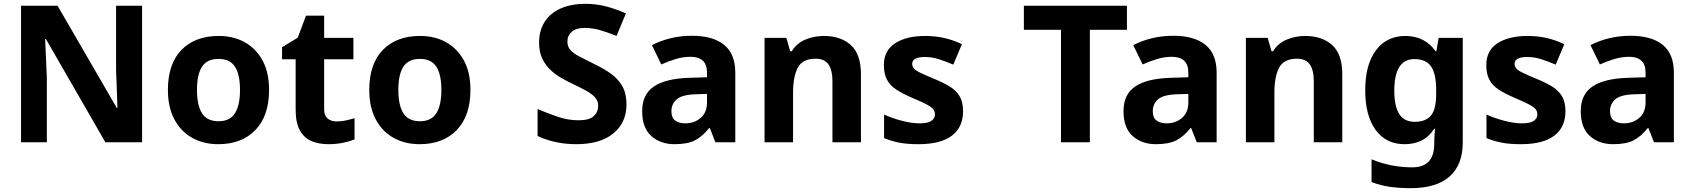

<svg xmlns="http://www.w3.org/2000/svg" viewBox="-20 -744 8848 1004"><path d="M723 0H531L220 -540H216Q218 -489 220.5 -438Q223 -387 225 -336V0H90V-714H281L591 -179H594Q593 -212 592 -245Q591 -278 589.5 -310.5Q588 -343 587 -376V-714H723Z M1387 -274Q1387 -138 1315.5 -64Q1244 10 1121 10Q1045 10 985.5 -23Q926 -56 892 -119.5Q858 -183 858 -274Q858 -410 929 -483Q1000 -556 1124 -556Q1201 -556 1260 -523Q1319 -490 1353 -427.5Q1387 -365 1387 -274ZM1010 -274Q1010 -193 1036.5 -151.5Q1063 -110 1123 -110Q1182 -110 1208.5 -151.5Q1235 -193 1235 -274Q1235 -355 1208.5 -395.5Q1182 -436 1123 -436Q1063 -436 1036.5 -395.5Q1010 -355 1010 -274Z M1740 -109Q1765 -109 1788 -114Q1811 -119 1834 -126V-15Q1810 -5 1774.5 2.5Q1739 10 1697 10Q1648 10 1609.5 -6Q1571 -22 1548.5 -61.5Q1526 -101 1526 -171V-434H1455V-497L1537 -547L1580 -662H1675V-546H1828V-434H1675V-171Q1675 -140 1693 -124.5Q1711 -109 1740 -109Z M2440 -274Q2440 -138 2368.5 -64Q2297 10 2174 10Q2098 10 2038.5 -23Q1979 -56 1945 -119.5Q1911 -183 1911 -274Q1911 -410 1982 -483Q2053 -556 2177 -556Q2254 -556 2313 -523Q2372 -490 2406 -427.5Q2440 -365 2440 -274ZM2063 -274Q2063 -193 2089.5 -151.5Q2116 -110 2176 -110Q2235 -110 2261.5 -151.5Q2288 -193 2288 -274Q2288 -355 2261.5 -395.5Q2235 -436 2176 -436Q2116 -436 2089.5 -395.5Q2063 -355 2063 -274Z M3256 -198Q3256 -103 3187.5 -46.5Q3119 10 2993 10Q2938 10 2886.5 -1Q2835 -12 2791 -33V-174Q2842 -152 2896.5 -133.5Q2951 -115 3005 -115Q3061 -115 3084.5 -136.5Q3108 -158 3108 -191Q3108 -218 3089.5 -237Q3071 -256 3040 -272.5Q3009 -289 2969 -308Q2944 -320 2915 -336.5Q2886 -353 2859.5 -377.5Q2833 -402 2816 -437Q2799 -472 2799 -521Q2799 -585 2828.5 -630.5Q2858 -676 2912.5 -700Q2967 -724 3041 -724Q3097 -724 3147.5 -711Q3198 -698 3253 -674L3204 -556Q3155 -576 3116 -587Q3077 -598 3036 -598Q2993 -598 2970 -578Q2947 -558 2947 -526Q2947 -501 2962 -483.5Q2977 -466 3007 -450Q3037 -434 3082 -412Q3137 -386 3175.5 -358Q3214 -330 3235 -292Q3256 -254 3256 -198Z M3598 -557Q3708 -557 3766.5 -509.5Q3825 -462 3825 -364V0H3721L3692 -74H3688Q3653 -30 3614 -10Q3575 10 3507 10Q3434 10 3386 -32.5Q3338 -75 3338 -163Q3338 -250 3399 -291.5Q3460 -333 3582 -337L3677 -340V-364Q3677 -407 3654.5 -427Q3632 -447 3592 -447Q3552 -447 3514 -435.5Q3476 -424 3438 -407L3389 -508Q3433 -531 3486.5 -544Q3540 -557 3598 -557ZM3619 -251Q3547 -249 3519 -225Q3491 -201 3491 -162Q3491 -128 3511 -113.5Q3531 -99 3563 -99Q3611 -99 3644 -127.5Q3677 -156 3677 -208V-253Z M4288 -556Q4376 -556 4429 -508.5Q4482 -461 4482 -356V0H4333V-319Q4333 -378 4312 -407.5Q4291 -437 4245 -437Q4177 -437 4152 -390.5Q4127 -344 4127 -257V0H3978V-546H4092L4112 -476H4120Q4146 -518 4191.5 -537Q4237 -556 4288 -556Z M5016 -162Q5016 -79 4957.5 -34.5Q4899 10 4783 10Q4726 10 4685 2.5Q4644 -5 4603 -22V-145Q4647 -125 4698 -112Q4749 -99 4788 -99Q4832 -99 4850.5 -112Q4869 -125 4869 -146Q4869 -160 4861.5 -171Q4854 -182 4829 -196Q4804 -210 4751 -232Q4700 -254 4667 -275.5Q4634 -297 4618 -327.5Q4602 -358 4602 -404Q4602 -480 4661 -518Q4720 -556 4818 -556Q4869 -556 4915 -546Q4961 -536 5010 -513L4965 -406Q4925 -423 4889 -434.5Q4853 -446 4816 -446Q4783 -446 4766.5 -437Q4750 -428 4750 -410Q4750 -397 4758.5 -386.5Q4767 -376 4791.5 -364Q4816 -352 4864 -332Q4911 -313 4945 -292.5Q4979 -272 4997.5 -241.5Q5016 -211 5016 -162Z M5679 0H5528V-588H5334V-714H5873V-588H5679Z M6115 -557Q6225 -557 6283.5 -509.5Q6342 -462 6342 -364V0H6238L6209 -74H6205Q6170 -30 6131 -10Q6092 10 6024 10Q5951 10 5903 -32.5Q5855 -75 5855 -163Q5855 -250 5916 -291.5Q5977 -333 6099 -337L6194 -340V-364Q6194 -407 6171.5 -427Q6149 -447 6109 -447Q6069 -447 6031 -435.5Q5993 -424 5955 -407L5906 -508Q5950 -531 6003.5 -544Q6057 -557 6115 -557ZM6136 -251Q6064 -249 6036 -225Q6008 -201 6008 -162Q6008 -128 6028 -113.5Q6048 -99 6080 -99Q6128 -99 6161 -127.5Q6194 -156 6194 -208V-253Z M6805 -556Q6893 -556 6946 -508.5Q6999 -461 6999 -356V0H6850V-319Q6850 -378 6829 -407.5Q6808 -437 6762 -437Q6694 -437 6669 -390.5Q6644 -344 6644 -257V0H6495V-546H6609L6629 -476H6637Q6663 -518 6708.5 -537Q6754 -556 6805 -556Z M7329 -556Q7379 -556 7419 -536Q7459 -516 7487 -476H7491L7503 -546H7629V1Q7629 118 7560 179Q7491 240 7356 240Q7298 240 7248.5 233Q7199 226 7152 208V89Q7253 131 7365 131Q7423 131 7451.5 100Q7480 69 7480 7V-4Q7480 -21 7481.5 -39Q7483 -57 7484 -71H7480Q7452 -28 7413 -9Q7374 10 7325 10Q7228 10 7173.5 -64.5Q7119 -139 7119 -272Q7119 -406 7175 -481Q7231 -556 7329 -556ZM7376 -435Q7324 -435 7297.5 -394Q7271 -353 7271 -270Q7271 -188 7297 -147.5Q7323 -107 7378 -107Q7435 -107 7462.5 -139.5Q7490 -172 7490 -253V-271Q7490 -359 7463 -397Q7436 -435 7376 -435Z M8166 -162Q8166 -79 8107.5 -34.5Q8049 10 7933 10Q7876 10 7835 2.5Q7794 -5 7753 -22V-145Q7797 -125 7848 -112Q7899 -99 7938 -99Q7982 -99 8000.5 -112Q8019 -125 8019 -146Q8019 -160 8011.5 -171Q8004 -182 7979 -196Q7954 -210 7901 -232Q7850 -254 7817 -275.5Q7784 -297 7768 -327.5Q7752 -358 7752 -404Q7752 -480 7811 -518Q7870 -556 7968 -556Q8019 -556 8065 -546Q8111 -536 8160 -513L8115 -406Q8075 -423 8039 -434.5Q8003 -446 7966 -446Q7933 -446 7916.5 -437Q7900 -428 7900 -410Q7900 -397 7908.5 -386.5Q7917 -376 7941.5 -364Q7966 -352 8014 -332Q8061 -313 8095 -292.5Q8129 -272 8147.5 -241.5Q8166 -211 8166 -162Z M8506 -557Q8616 -557 8674.5 -509.5Q8733 -462 8733 -364V0H8629L8600 -74H8596Q8561 -30 8522 -10Q8483 10 8415 10Q8342 10 8294 -32.5Q8246 -75 8246 -163Q8246 -250 8307 -291.5Q8368 -333 8490 -337L8585 -340V-364Q8585 -407 8562.5 -427Q8540 -447 8500 -447Q8460 -447 8422 -435.5Q8384 -424 8346 -407L8297 -508Q8341 -531 8394.5 -544Q8448 -557 8506 -557ZM8527 -251Q8455 -249 8427 -225Q8399 -201 8399 -162Q8399 -128 8419 -113.5Q8439 -99 8471 -99Q8519 -99 8552 -127.5Q8585 -156 8585 -208V-253Z"/></svg>

Font: Noto Sans Tangsa
Style: Bold
Weight: 700
Version: Version 1.504